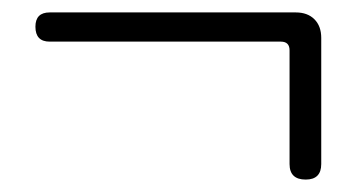

<svg xmlns="http://www.w3.org/2000/svg" viewBox="-20 -409 575 309"><path d="M472 -120Q446 -120 446 -145V-328Q446 -342 432 -342H60Q37 -342 37 -366Q37 -389 60 -389H267H456Q475 -389 486 -378Q497 -367 497 -348V-145Q497 -120 472 -120Z"/></svg>

Font: GenSenRounded TW L
Style: Regular
Weight: 300
Version: Version 1.501;PS 1;hotconv 16.6.51;makeotf.lib2.5.65220